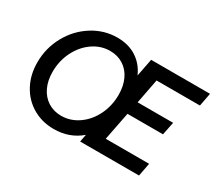

<svg xmlns="http://www.w3.org/2000/svg" viewBox="-133 -983 1419 1265"><g transform="rotate(30 576.5 -350.0)"><path d="M376 16Q287 16 215.5 -26Q144 -68 104 -142.5Q64 -217 64 -311Q64 -420 115 -513Q166 -606 253 -661Q340 -716 441 -716Q525 -716 586 -677Q647 -638 679 -566L705 -700H1153L1134 -600H804L768 -413H1038L1018 -314H748L706 -100H1036L1017 0H569L580 -57Q495 16 376 16ZM375 -84Q445 -84 505 -125.5Q565 -167 600 -238Q635 -309 635 -393Q635 -460 611 -510.5Q587 -561 543.5 -588.5Q500 -616 443 -616Q373 -616 313 -574.5Q253 -533 217.5 -462Q182 -391 182 -307Q182 -241 206 -190.5Q230 -140 274 -112Q318 -84 375 -84Z"/></g></svg>

Font: MedMera Sans Semibold
Style: Italic
Weight: 600
Italic angle: -11°
Designer: Kasper Nordkvist
Foundry: UNCUT.wtf
Version: Version 1.300